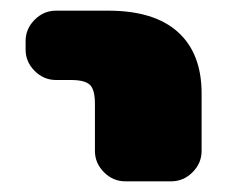

<svg xmlns="http://www.w3.org/2000/svg" viewBox="-20 -540 451 360"><path d="M183 -520Q269 -520 313.5 -480Q358 -440 358 -365V-257Q358 -234 341 -217Q324 -200 301 -200H215Q192 -200 175 -217Q158 -234 158 -257V-345Q158 -372 148.5 -381Q139 -390 113 -390H85Q62 -390 45 -407Q28 -424 28 -447V-463Q28 -486 45 -503Q62 -520 85 -520Z"/></svg>

Font: Rounded Mplus 1c Black
Style: Regular
Weight: 900
Version: Version 1.059.20150529